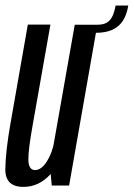

<svg xmlns="http://www.w3.org/2000/svg" viewBox="-26 -690 497 714"><path d="M166.5 0H231L336 -598H252L159.5 -74ZM161.5 -598.5H77.5L13 -231Q-5 -129.5 -6.2 -62.2Q-7.5 5 61 5Q118.5 5 160.8 -41.2Q203 -87.5 213.5 -149.5L176 -165.5Q168.5 -121 148 -89.2Q127.5 -57.5 104.5 -57.5Q80.5 -57.5 79.5 -94.8Q78.5 -132 96.5 -230.5ZM335.5 -598 330.5 -568Q366.5 -568 391.2 -579Q416 -590 430.8 -612.5Q445.5 -635 451 -669.5H404Q399.5 -645.5 392.2 -630Q385 -614.5 371.8 -606.2Q358.5 -598 335.5 -598Z"/></svg>

Font: Anybody ExtraCondensed
Style: Italic
Weight: 400
Width: 2
Italic angle: -10°
Version: Version 1.113;gftools[0.9.25]